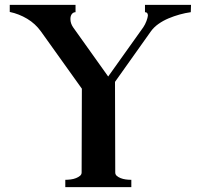

<svg xmlns="http://www.w3.org/2000/svg" viewBox="-20 -785 826 788"><path d="M452 -449 453 -77Q453 -69 459 -63.5Q465 -58 475 -54Q485 -50 496.5 -48.5Q508 -47 519 -47V-17H248V-47Q258 -47 270 -48.5Q282 -50 292 -54Q302 -58 308.5 -63.5Q315 -69 315 -77L316 -421Q274 -480 232 -538.5Q190 -597 148 -656Q125 -688 91.5 -708Q58 -728 20 -736V-765H290V-735Q281 -735 275 -727.5Q269 -720 269 -707Q269 -689 280 -673L424 -471Q459 -521 496 -572Q533 -623 568 -673Q576 -685 581 -698.5Q586 -712 587 -721Q587 -735 575 -735V-765H764L763 -735Q741 -732 717.5 -725.5Q694 -719 671.5 -709.5Q649 -700 630 -686.5Q611 -673 599 -656Z"/></svg>

Font: CatShop
Style: Regular
Weight: 400
Designer: Peter Wiegel
Foundry: Peter Wiegel
Version: Version 1.000 2009 initial release